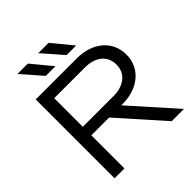

<svg xmlns="http://www.w3.org/2000/svg" viewBox="-252 -1125 1291 1291"><g transform="rotate(-45 394.0 -479.0)"><path d="M634 0H751L470 -315H481C633 -315 736 -404 736 -532C736 -662 633 -750 481 -750H91V0H185V-315H354ZM185 -396V-668H478C577 -668 641 -616 641 -532C641 -449 577 -396 478 -396ZM421 -958H323L449 -814H540ZM224 -958H125L251 -814H343Z"/></g></svg>

Font: Bounded Light
Style: Regular
Weight: 300
Designer: Vlad Churkin
Version: Version 3.0